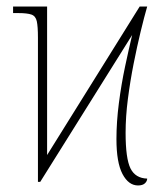

<svg xmlns="http://www.w3.org/2000/svg" viewBox="-20 -556 498 587"><path d="M402 11Q373 11 354.5 -24Q336 -59 336 -131Q336 -183 343.5 -241Q351 -299 362.5 -353Q374 -407 384 -449L103 0H96V-441Q96 -475 92.5 -491Q89 -507 76 -511.5Q63 -516 36 -516H20V-536H124V-82L407 -536H430Q421 -505 410 -459.5Q399 -414 388.5 -361Q378 -308 371 -253.5Q364 -199 364 -150Q364 -71 379 -41Q394 -11 430 -10Q430 -2 423 4.5Q416 11 402 11Z"/></svg>

Font: Noto Serif Condensed Thin
Style: Regular
Weight: 100
Width: 3
Designer: Monotype Design Team
Foundry: Monotype Imaging Inc.
Version: Version 2.013; ttfautohint (v1.8.4.7-5d5b)